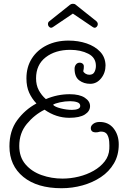

<svg xmlns="http://www.w3.org/2000/svg" viewBox="-20 -971 681 1017"><path d="M306 26Q177 26 103.5 -34Q30 -94 30 -196Q30 -278 71 -334Q112 -390 173 -423Q149 -448 134.5 -480Q120 -512 120 -556Q120 -616 148.5 -661Q177 -706 227.5 -731Q278 -756 343 -756Q395 -756 439 -741Q483 -726 510.5 -697Q538 -668 539 -625Q539 -585 515.5 -556Q492 -527 458 -527Q424 -527 399.5 -545.5Q375 -564 375 -607Q375 -620 382.5 -629.5Q390 -639 402 -639Q412 -639 418.5 -633Q425 -627 424 -617Q424 -607 422.5 -601.5Q421 -596 421 -594Q423 -587 432.5 -581Q442 -575 453 -575Q473 -575 480.5 -590Q488 -605 488 -622Q488 -666 447.5 -686.5Q407 -707 352 -707Q273 -707 222 -667.5Q171 -628 171 -556Q171 -520 185.5 -493Q200 -466 223 -446Q284 -472 349 -472Q401 -472 429 -453.5Q457 -435 457 -409Q457 -382 429.5 -364.5Q402 -347 347 -347Q277 -347 216 -390Q162 -363 122 -314.5Q82 -266 82 -198Q82 -139 115 -100.5Q148 -62 200.5 -43.5Q253 -25 311 -25Q354 -25 397 -35.5Q440 -46 476 -66.5Q512 -87 534.5 -116Q557 -145 559 -182Q560 -199 558.5 -220.5Q557 -242 548 -258Q539 -274 515 -274Q509 -274 503 -272Q497 -270 487 -270Q461 -270 461 -293Q461 -305 474 -315Q487 -325 508 -325Q555 -325 582 -290.5Q609 -256 609 -206Q609 -149 583.5 -105.5Q558 -62 514.5 -33Q471 -4 417 11Q363 26 306 26ZM361 -389Q380 -389 392.5 -394Q405 -399 405 -410Q405 -424 389 -429.5Q373 -435 352 -435Q325 -435 297.5 -429Q270 -423 261 -416Q270 -405 301.5 -397Q333 -389 361 -389ZM251 -824Q244 -824 239 -830Q234 -836 234 -843Q234 -854 242 -859L351 -946Q358 -951 366 -951Q376 -951 381 -946L490 -859Q498 -852 498 -843Q498 -836 493 -830Q488 -824 481 -824Q477 -824 471 -828L366 -899L261 -828Q255 -824 251 -824Z"/></svg>

Font: Twinkle Star
Style: Regular
Weight: 400
Designer: Robert E. Leuschke
Foundry: Robert E. Leuschke
Version: Version 2.010; ttfautohint (v1.8.3)